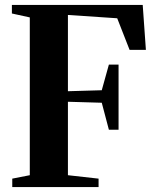

<svg xmlns="http://www.w3.org/2000/svg" viewBox="-20 -763 636 783"><path d="M101.5 -48.5V-692L28.5 -708V-743H562L575 -559.5H508.5L458 -688.5L257 -702V-391L395 -395L424 -499.5H463.5V-234H424L395 -344L257 -348V-48.5L382 -34.5V0H30V-34.5Z"/></svg>

Font: Merriweather 96pt
Style: Bold
Weight: 700
Version: Version 2.100